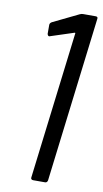

<svg xmlns="http://www.w3.org/2000/svg" viewBox="-82 -740 420 780"><g transform="rotate(10 128.0 -350.0)"><path d="M196 -700H248Q258 -700 256 -690L173 -10Q171 0 162 0H113Q108 0 105.5 -3Q103 -6 104 -10L178 -616Q179 -618 177.5 -619Q176 -620 174 -619L79 -588L76 -587Q70 -587 68 -596V-633Q68 -640 76 -645L183 -697Q189 -700 196 -700Z"/></g></svg>

Font: Barlow Condensed
Style: Italic
Weight: 400
Width: 3
Italic angle: -7°
Designer: Jeremy Tribby
Foundry: Tribby Type
Version: Version 1.408